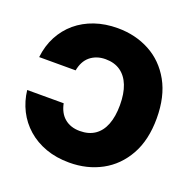

<svg xmlns="http://www.w3.org/2000/svg" viewBox="-132 -867 997 1007"><g transform="rotate(20 366.5 -364.0)"><path d="M357.9 11.2Q285.6 11.2 226.8 -10Q168 -31.2 124.3 -69.6Q80.6 -107.9 54.4 -159.7Q28.3 -211.4 21.5 -271.5H225.1Q230 -246.6 240.5 -226.6Q251 -206.5 267.6 -192.4Q284.2 -178.2 305.7 -170.9Q327.1 -163.6 353.5 -163.6Q403.3 -163.6 437.3 -186.8Q471.2 -210 488.5 -254.6Q505.9 -299.3 505.9 -363.3Q505.9 -427.2 488.3 -471.9Q470.7 -516.6 436.8 -540.3Q402.8 -564 353.5 -564Q327.1 -564 305.4 -556.4Q283.7 -548.8 267.1 -534.9Q250.5 -521 240 -500.7Q229.5 -480.5 225.1 -455.1H21.5Q28.8 -520 56.4 -572.3Q84 -624.5 127.9 -661.6Q171.9 -698.7 230.2 -718.8Q288.6 -738.8 357.9 -738.8Q457 -738.8 537.1 -695.8Q617.2 -652.8 664.1 -568.8Q710.9 -484.9 710.9 -363.3Q710.9 -242.7 664.1 -158.9Q617.2 -75.2 537.4 -32Q457.5 11.2 357.9 11.2Z"/></g></svg>

Font: Inter 28pt Black
Style: Regular
Weight: 900
Designer: Rasmus Andersson
Foundry: rsms
Version: Version 4.001;git-66647c0bb